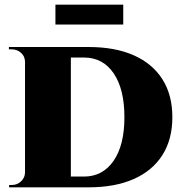

<svg xmlns="http://www.w3.org/2000/svg" viewBox="-20 -801 781 821"><path d="M359 -600Q472 -600 552 -564.5Q632 -529 674.5 -462Q717 -395 717 -300Q717 -205 674.5 -138Q632 -71 552 -35.5Q472 0 359 0H131L129 -46Q210 -46 255.5 -46Q301 -46 320 -46Q339 -46 339 -46Q419 -46 465.5 -113Q512 -180 512 -300Q512 -420 466 -487.5Q420 -555 339 -555Q339 -555 319.5 -555Q300 -555 252 -555Q204 -555 120 -555V-600ZM283 -600V0H87V-600ZM90 -64V0H19V-10Q19 -10 24.5 -10Q30 -10 31 -10Q54 -10 70.5 -26Q87 -42 87 -64ZM89 -538H87Q86 -561 69.5 -575.5Q53 -590 30 -590Q30 -590 24.5 -590Q19 -590 18 -590V-600H89ZM217 -781H507V-696H217Z"/></svg>

Font: Cinzel Black
Style: Regular
Weight: 900
Designer: Natanael Gama
Version: Version 2.000